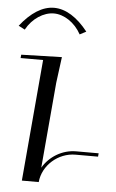

<svg xmlns="http://www.w3.org/2000/svg" viewBox="-55 -812 512 850"><g transform="rotate(5 201.5 -387.0)"><path d="M301.7 -681.8C254.7 -741.7 203 -774.5 151 -774.5C99 -774.5 48.4 -741.7 1.3 -681.8L29.5 -667C57.3 -718.3 107 -749.5 152 -749.5C197 -749.5 245.6 -718.3 273.5 -667ZM75 0H150C156.5 -74.5 224.5 -135 301.8 -135H401.8L403.1 -150H303.1C241.4 -150 185 -115 155.6 -64.4L188.9 -445L204 -560L23.6 -555L22.2 -540H122.2Z"/></g></svg>

Font: Galberik
Style: Regular
Weight: 400
Designer: Gluk
Foundry: Gluk
Version: Version 0.50